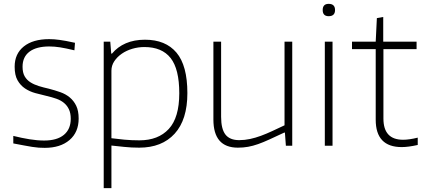

<svg xmlns="http://www.w3.org/2000/svg" viewBox="-20 -756 2201 996"><path d="M212 11Q196 11 181 10Q166 9 147 6Q128 3 104.5 -1.5Q81 -6 49 -12V-51Q93 -40 133.5 -33.5Q174 -27 209 -27Q276 -27 311.5 -56.5Q347 -86 347 -140Q347 -169 337.5 -189Q328 -209 311.5 -222.5Q295 -236 272 -244Q249 -252 223 -258Q193 -265 163.5 -273Q134 -281 110 -297Q86 -313 71 -339.5Q56 -366 56 -410Q56 -477 103.5 -515Q151 -553 235 -553Q249 -553 261.5 -552Q274 -551 289 -549Q304 -547 323 -543.5Q342 -540 369 -534L366 -495Q320 -506 291 -510.5Q262 -515 236 -515Q169 -515 133 -488Q97 -461 97 -410Q97 -379 108 -360Q119 -341 138 -329Q157 -317 181.5 -309.5Q206 -302 233 -296Q264 -288 292.5 -278Q321 -268 342 -250.5Q363 -233 375.5 -207Q388 -181 388 -141Q388 -70 340.5 -29.5Q293 11 212 11Z M518 -540H552L557 -478H561Q590 -513 633 -531.5Q676 -550 732 -550Q839 -550 895.5 -483Q952 -416 952 -273Q952 -135 886 -62.5Q820 10 702 10Q661 10 624 6Q587 2 558 -1V220H518ZM703 -28Q801 -28 855.5 -87Q910 -146 910 -272Q910 -398 865 -455Q820 -512 729 -512Q697 -512 666.5 -503Q636 -494 612 -477.5Q588 -461 573 -438.5Q558 -416 558 -389V-39Q587 -35 625 -31.5Q663 -28 703 -28Z M1214 10Q1087 10 1087 -136V-540H1127V-150Q1127 -87 1149.5 -58Q1172 -29 1221 -29Q1249 -29 1277 -35Q1305 -41 1333.5 -51.5Q1362 -62 1392 -76Q1422 -90 1456 -106V-540H1496V0H1463L1458 -68H1454Q1411 -48 1378.5 -33Q1346 -18 1319 -8.5Q1292 1 1267 5.5Q1242 10 1214 10Z M1685 -672Q1654 -672 1654 -704Q1654 -736 1685 -736Q1718 -736 1718 -704Q1718 -672 1685 -672ZM1665 -540H1705V0H1665Z M2064 7Q1929 7 1929 -135V-501H1806V-540H1929L1935 -662L1968 -668V-540H2141V-501H1969V-141Q1969 -31 2071 -31Q2103 -31 2147 -42V-4Q2098 7 2064 7Z"/></svg>

Font: Encode Sans Normal
Style: Thin
Weight: 100
Designer: Pablo Impallari, Andres Torresi
Foundry: Pablo Impallari, Andres Torresi
Version: Version 1.000; ttfautohint (v1.00) -l 8 -r 50 -G 200 -x 14 -